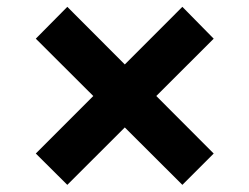

<svg xmlns="http://www.w3.org/2000/svg" viewBox="-20 -567 719 554"><path d="M506.2 -33.6 83.3 -455.4 174.2 -547.3 596.6 -124ZM174.2 -33.6 83.3 -124 506.2 -547.3 596.6 -455.4Z"/></svg>

Font: Adwaita Sans
Style: Regular
Weight: 400
Designer: Rasmus Andersson
Foundry: rsms
Version: Version 4.001;git-9221beed3